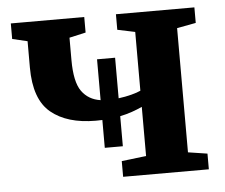

<svg xmlns="http://www.w3.org/2000/svg" viewBox="-44 -597 756 646"><g transform="rotate(-5 334.0 -273.5)"><path d="M293.5 -102.5V-196.5Q282.5 -196 271.5 -196Q175 -196 120.5 -241Q66 -286 66 -393.5V-482.5L15 -494.5V-547H263V-494.5L207.5 -482V-407Q207.5 -332.5 230 -301Q252.5 -269.5 293.5 -263.5V-401.5H354.5V-264.5Q378 -267.5 398 -272.8Q418 -278 429.5 -283.5V-482L370 -494.5V-547H635V-494.5L571 -482.5V-63L636 -53V0H346.5V-53L429.5 -63V-229Q413.5 -221.5 394.8 -215Q376 -208.5 354.5 -204V-102.5Z"/></g></svg>

Font: Merriweather Text Regular
Style: Bold
Weight: 700
Designer: Eben Sorkin
Foundry: Eben Sorkin
Version: Version 2.100; ttfautohint (v1.7.19-72a1) -l 8 -r 50 -G 200 